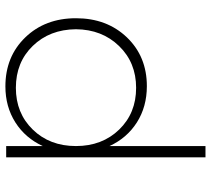

<svg xmlns="http://www.w3.org/2000/svg" viewBox="-55 -727 785 715"><g transform="rotate(90 337.5 -369.5)"><path d="M565.9 -742.2V0H523.9V-136.2Q494.1 -71.3 435.8 -34.2Q377.4 2.9 301.8 2.9Q190.9 2.9 119.4 -71Q47.9 -145 47.9 -259.8Q47.9 -375 119.1 -449.5Q190.4 -523.9 300.8 -523.9Q377.4 -523.9 435.8 -486.8Q494.1 -449.7 523.9 -384.8V-742.2ZM307.1 -36.1Q401.4 -36.1 462.6 -99.1Q523.9 -162.1 523.9 -259.8Q523.9 -357.4 462.6 -420.7Q401.4 -483.9 307.1 -483.9Q212.9 -483.9 151.4 -420.4Q89.8 -356.9 88.9 -259.8Q89.8 -162.1 150.9 -99.1Q211.9 -36.1 307.1 -36.1Z"/></g></svg>

Font: Montserrat Ultra Light
Style: Regular
Weight: 200
Designer: Julieta Ulanovsky
Foundry: Julieta Ulanovsky
Version: Version 3.001;PS 003.001;hotconv 1.0.70;makeotf.lib2.5.58329